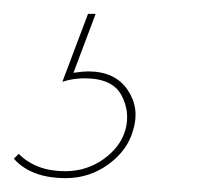

<svg xmlns="http://www.w3.org/2000/svg" viewBox="-78 -20 318 277"><path d="M49 83Q88 83 106 109.5Q124 136 114 168Q106 197 78.5 217Q51 237 17 237Q-33 237 -58 209L-51 202Q-26 227 16 227Q47 227 71.5 209.5Q96 192 103 167Q110 141 97 117Q84 93 44 93Q27 93 12 98L49 0H60L28 85Q42 83 49 83Z"/></svg>

Font: EauTestInfant Hairline
Style: Italic
Weight: 250
Italic angle: -12°
Designer: Christian Thalmann (Catharsis Fonts)
Version: Version 0.001;PS 000.001;hotconv 1.0.88;makeotf.lib2.5.64775